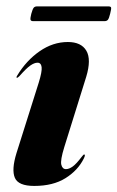

<svg xmlns="http://www.w3.org/2000/svg" viewBox="-20 -588 377 617"><path d="M192 -44.5Q202 -44.5 213.8 -53Q225.5 -61.5 242.5 -84Q248.5 -92 250.5 -91.5Q255.5 -91.5 249.5 -79Q230.5 -40.5 190.5 -15.5Q150.5 9.5 90 9.5Q39 9.5 27.8 -16.5Q16.5 -42.5 33 -96L104.5 -322.5Q115.5 -358 113.8 -372.2Q112 -386.5 100.5 -386.5Q90.5 -386.5 77.5 -377.5Q64.5 -368.5 42.5 -343.5Q37 -338 34.5 -338Q31 -338.5 35.5 -345.5Q64.5 -393.5 107.2 -423.2Q150 -453 198 -453Q241 -453 257.5 -425Q274 -397 257 -341L186.5 -115Q173.5 -73 177 -58.8Q180.5 -44.5 192 -44.5ZM80.5 -543.5Q84.5 -558 88 -562.8Q91.5 -567.5 99.5 -567.5H328Q336 -567.5 337 -563.5Q338 -559.5 334 -544Q330.5 -529.5 327 -524.8Q323.5 -520 315.5 -520H87Q79 -520 78 -524.8Q77 -529.5 80.5 -543.5Z"/></svg>

Font: Fraunces 144pt S000
Style: Bold Italic
Weight: 700
Italic angle: -16°
Version: Version 1.000; ttfautohint (v1.8.3)